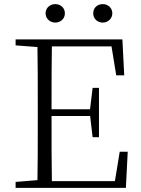

<svg xmlns="http://www.w3.org/2000/svg" viewBox="-20 -915 686 935"><path d="M249 -805C274 -805 296 -823 296 -850C296 -878 274 -895 249 -895C225 -895 202 -878 202 -850C202 -823 225 -805 249 -805ZM481 -805C504 -805 527 -823 527 -850C527 -878 504 -895 481 -895C455 -895 434 -878 434 -850C434 -823 455 -805 481 -805ZM56 0H198V-40H188L56 -29ZM162 0H233C231 -110 231 -221 231 -357V-377C231 -502 231 -614 233 -723H162C164 -613 164 -502 164 -390V-333C164 -221 164 -110 162 0ZM198 0H593L602 -176H563L536 -11L569 -33H198ZM198 -350H436V-383H198ZM431 -247H462V-487H431L418 -379V-358ZM56 -694 188 -684H198V-723H56ZM546 -548H585L576 -723H198V-689H553L519 -714Z"/></svg>

Font: Source Han Serif TW VF
Style: Regular
Weight: 250
Designer: Ryoko NISHIZUKA 西塚涼子 (kana & ideographs); Frank Grießhammer (Latin, Greek & Cyrillic); Wenlong ZHANG 张文龙 (bopomofo); San
Foundry: Adobe
Version: Version 2.002;hotconv 1.1.0;makeotfexe 2.6.0